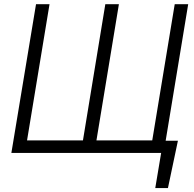

<svg xmlns="http://www.w3.org/2000/svg" viewBox="-20 -748 951 939"><path d="M850.1 -59.6 801.3 171.9H739.3L768.1 0H700.2L710 -59.6ZM156.2 -727.5H222.2L112.3 -61.5H385.7L495.1 -727.5H561.5L451.7 -61.5H724.6L834.5 -727.5H900.4L780.3 0H35.6Z"/></svg>

Font: Inter Tight Light
Style: Italic
Weight: 300
Italic angle: -9.39999°
Designer: Rasmus Andersson
Foundry: rsms
Version: Version 3.004